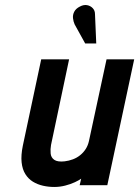

<svg xmlns="http://www.w3.org/2000/svg" viewBox="-20 -737 554 764"><path d="M358 -681Q358 -695 349 -704.5Q340 -714 326.5 -716.5Q313 -719 298 -711Q282 -703 275.5 -690.5Q269 -678 270.5 -664.5Q272 -651 277 -640L319 -564H363ZM303 -26 297 0H407L514 -501H404L334 -176Q330 -158 321 -144Q312 -130 299 -119.5Q286 -109 270 -103Q254 -97 237 -95Q209 -92 196 -101Q183 -110 181.5 -126.5Q180 -143 183 -160L255 -501H144L71 -158Q63 -119 66 -91Q69 -63 81 -44Q93 -25 111 -14Q129 -3 151 2Q173 7 196 7Q218 7 239.5 1.5Q261 -4 278 -12Q295 -20 303 -26Z"/></svg>

Font: Advent Pro
Style: Bold Italic
Weight: 700
Italic angle: -12°
Designer: VivaRado, Andreas Kalpakidis
Foundry: VivaRado, Andreas Kalpakidis
Version: Version 3.000